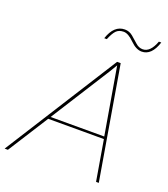

<svg xmlns="http://www.w3.org/2000/svg" viewBox="-197 -949 923 1056"><g transform="rotate(20 264.5 -421.5)"><path d="M550 -843H564Q537 -759 479 -759Q446 -759 411.5 -793.5Q377 -828 350 -828Q322 -828 306.5 -811.5Q291 -795 276 -758H261Q289 -842 352 -842Q378 -842 398.5 -825Q419 -808 438 -790.5Q457 -773 480 -773Q524 -773 550 -843ZM372 -660H393L505 0H489L449 -236H123L-27 0H-46ZM132 -250H446L387 -595L379 -642L352 -597Z"/></g></svg>

Font: Elaine Sans Thin
Style: Italic
Weight: 250
Italic angle: -13°
Designer: Wei Huang
Foundry: Wei Huang
Version: Version 2.001;December 24, 2019;FontCreator 12.0.0.2547 64-b